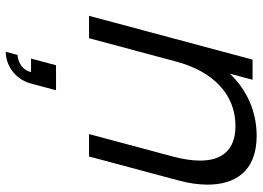

<svg xmlns="http://www.w3.org/2000/svg" viewBox="-137 -457 868 634"><g transform="rotate(90 297.0 -140.0)"><path d="M428.5 -553.5C351 -553.5 279 -523.5 223.3 -465L243.4 -540H176.9L32.2 0H106.2L183.4 -288C216 -410 291.7 -483.5 395.7 -483.5C477.3 -483.5 510.3 -437.1 510.3 -366.5C510.3 -339.3 505.4 -308.6 496.5 -275.5L422.7 0H496.7L576.3 -297C584.7 -328.4 589.7 -360.8 589.7 -391.5C589.7 -479.3 548.6 -553.5 428.5 -553.5ZM173.4 191.5H217.9C210.2 227.5 173.5 236 161.5 236L151 275C192.5 275 240.9 247.5 255.9 191.5L278 109H195.5Z"/></g></svg>

Font: Manrope
Style: RegularItalic
Weight: 400
Italic angle: -15°
Designer: Mikhail Sharanda
Foundry: Mikhail Sharanda
Version: Version 4.502;hotconv 1.0.109;makeotfexe 2.5.65596